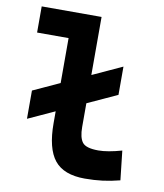

<svg xmlns="http://www.w3.org/2000/svg" viewBox="-83 -800 752 879"><g transform="rotate(10 293.0 -361.0)"><path d="M62.5 -213.9V-345.2L186 -401.9V-610.8H39.6V-732.4H317.9V-462.4L456.1 -525.9V-394.5L317.9 -331.1V-220.7Q317.9 -171.9 334.7 -149.9Q351.6 -127.9 409.2 -127.9Q452.1 -127.9 517.6 -146.5L532.7 -10.7Q491.2 0 452.6 4.9Q414.1 9.8 370.1 9.8Q272.5 9.8 229.2 -43.9Q186 -97.7 186 -215.8V-270.5Z"/></g></svg>

Font: CaskaydiaMono NF
Style: Bold
Weight: 700
Designer: Aaron Bell
Foundry: Saja Typeworks
Version: Version 2111.001; ttfautohint (v1.8.4);Nerd Fonts 3.1.1